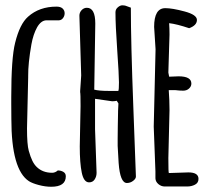

<svg xmlns="http://www.w3.org/2000/svg" viewBox="-20 -691 788 725"><path d="M22.9 -241.7 22.5 -300.3V-324.2Q22.5 -471.7 37.1 -529.3Q54.7 -600.6 85.9 -627.9Q128.4 -666 193.4 -666Q209 -666 216.6 -658.7Q224.1 -651.4 224.1 -641.1Q224.1 -630.9 218 -622.8Q211.9 -614.7 202.6 -614.3H155.8Q135.3 -614.3 120.1 -587.9Q105.5 -561.5 98.6 -523.4Q85.9 -451.2 86.4 -403.8V-398.9L82 -206.1Q82 -145 88.6 -121.6Q95.2 -98.1 102.3 -83.7Q109.4 -69.3 119.1 -60.1Q141.6 -38.6 176.8 -38.6Q188.5 -38.6 198.2 -47.4Q210 -47.4 219.2 -42Q228.5 -36.6 228.5 -25.4Q228.5 14.2 173.3 14.2Q150.9 14.2 126.2 7.6Q101.6 1 89.4 -6.8Q22.9 -49.8 22.9 -241.7Z M339.8 -602.1 335.9 -352.5Q354 -347.7 390.6 -347.7H426.8Q429.2 -352.1 429.2 -379.9Q429.2 -407.7 422.6 -502.2Q416 -596.7 416 -644.5Q416 -655.8 424.8 -663.3Q433.6 -670.9 441.4 -670.9Q449.2 -670.9 454.1 -669.4Q459 -668 464.8 -665.5Q470.7 -663.1 474.1 -662.1Q474.1 -532.2 483.6 -282.5Q493.2 -32.7 493.2 -24.4Q493.2 -16.1 482.7 -8.1Q472.2 0 459.2 0Q446.3 0 438.5 -19Q430.7 -38.1 428 -75.4Q425.3 -112.8 424.3 -140.1Q423.8 -151.9 424.3 -167Q424.3 -187.5 424.8 -213.9Q425.8 -260.3 425.8 -267.6V-271.5L427.2 -300.3L421.4 -309.6V-310.5Q413.1 -308.6 403.3 -308.6L338.9 -317.9V-203.1L344.7 -38.6Q344.7 -24.4 337.4 -13.4Q330.1 -2.4 316.4 -2.4Q296.4 -2.4 288.8 -38.8Q281.2 -75.2 281.2 -138.2L284.2 -290.5Q284.2 -337.9 282.7 -342.8V-347.7Q286.6 -399.9 286.6 -406.2L279.8 -631.8Q279.8 -643.6 288.1 -652.6Q296.4 -661.6 308.1 -661.6Q339.8 -661.6 339.8 -602.1Z M567.4 -504.9 562 -589.4Q562 -660.2 604 -660.2Q630.9 -660.2 677.2 -647.7Q723.6 -635.3 723.6 -615.7Q723.6 -595.2 694.3 -584.5Q647.9 -600.1 618.7 -603.5Q620.1 -582 620.1 -560.5L615.7 -417Q615.7 -416 618.7 -401.4L654.3 -402.8Q702.6 -402.8 702.6 -375.5Q702.6 -364.7 693.8 -356.7Q685.1 -348.6 671.6 -348.6Q658.2 -348.6 642.6 -350.6H617.2Q620.1 -312.5 620.1 -274.9Q620.1 -274.9 615.7 -93.8Q615.7 -37.6 617.7 -37.6L691.4 -40Q729.5 -40 729.5 -15.6Q729.5 -0.5 716.3 6.3Q703.1 13.2 686.5 13.2H602.1Q588.9 13.2 578.1 4.2Q567.4 -4.9 566.9 -17.6V-43.9L560.5 -212.9Z"/></svg>

Font: Amatic
Style: Bold
Weight: 700
Width: 3
Version: Version 2.000; ttfautohint (v0.92-dirty) -l 8 -r 50 -G 50 -x